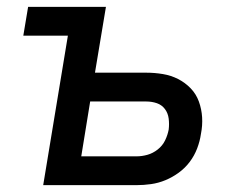

<svg xmlns="http://www.w3.org/2000/svg" viewBox="-20 -540 715 560"><path d="M106 0 178 -436H48L62 -520H289L257 -328H407Q431 -328 455 -324Q479 -320 499.5 -309.5Q520 -299 536 -282.5Q552 -266 560 -244Q568 -222 569.5 -198Q571 -174 566 -149Q563 -128 555 -107Q547 -86 533.5 -68Q520 -50 501.5 -36.5Q483 -23 462.5 -14.5Q442 -6 420.5 -3Q399 0 378 0ZM378 -84Q394 -84 410 -88.5Q426 -93 440 -104Q454 -115 461.5 -130.5Q469 -146 472 -162Q474 -178 472 -194Q470 -210 461 -222Q452 -234 437.5 -239Q423 -244 406 -244H243L217 -84Z"/></svg>

Font: Iosevka Custom Medium Oblique
Style: Regular
Weight: 500
Italic angle: -9°
Designer: Belleve Invis
Foundry: Belleve Invis
Version: Version 27.0.1